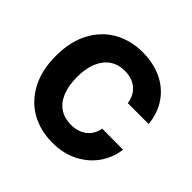

<svg xmlns="http://www.w3.org/2000/svg" viewBox="-178 -898 1090 1090"><g transform="rotate(45 367.0 -353.5)"><path d="M382.8 -570.3Q330.6 -570.3 293 -544.7Q255.4 -519 235.1 -470.5Q214.8 -421.9 214.8 -353.5Q214.8 -283.2 235.1 -234.6Q255.4 -186 293 -161.4Q330.6 -136.7 381.8 -136.7Q439 -136.7 476.6 -166Q514.2 -195.3 523.4 -247.1L691.4 -246.1Q684.1 -180.7 645.5 -122.1Q606.9 -63.5 538.6 -26.9Q470.2 9.8 378.9 9.8Q282.2 9.8 206.5 -33.2Q130.9 -76.2 87.9 -158.2Q44.9 -240.2 44.9 -353.5Q44.9 -467.3 88.4 -549.3Q131.8 -631.3 207.8 -674.1Q283.7 -716.8 378.9 -716.8Q464.4 -716.8 531.7 -685.5Q599.1 -654.3 640.9 -594.7Q682.6 -535.2 691.4 -452.1H523.4Q516.1 -506.8 478.8 -538.6Q441.4 -570.3 382.8 -570.3Z"/></g></svg>

Font: Pretendard ExtraBold
Style: Regular
Weight: 800
Designer: Base glyphs from Inter by Rasmus Andersson; Hangeul glyphs from Noto Sans CJK(Source Han Sans) by Jang Soo-young and Kan
Foundry: Kil Hyung-jin
Version: Version 1.309